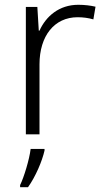

<svg xmlns="http://www.w3.org/2000/svg" viewBox="-20 -561 434 802"><path d="M307 -541C227 -541 172 -493 145 -433H142L136 -532H88V0H145V-292C145 -411 207 -489 304 -489C328 -489 349 -486 370 -480L379 -533C358 -538 333 -541 307 -541ZM166 68V61H108C103 104 80 180 64 212V221H97C129 176 156 112 166 68Z"/></svg>

Font: Noto Sans Telugu Light
Style: Regular
Weight: 300
Designer: Jelle Bosma - Monotype Design Team
Foundry: Monotype Imaging Inc.
Version: Version 2.005